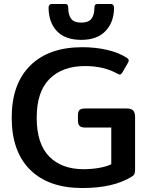

<svg xmlns="http://www.w3.org/2000/svg" viewBox="-20 -933 740 968"><path d="M225 -895Q225 -903 229.5 -908Q234 -913 241 -913H307Q317 -913 320.5 -908.5Q324 -904 324 -894Q324 -858 338.5 -838.5Q353 -819 390 -819Q426 -819 441 -838.5Q456 -858 456 -894Q456 -904 459.5 -908.5Q463 -913 473 -913H539Q546 -913 550.5 -908Q555 -903 555 -895Q555 -822 512.5 -777Q470 -732 390 -732Q308 -732 266.5 -776.5Q225 -821 225 -895ZM39 -340Q39 -510 132.5 -602.5Q226 -695 395 -695Q463 -695 522 -681Q581 -667 620 -641Q629 -635 629 -628Q629 -623 625 -616L596 -566Q590 -557 584 -557Q581 -557 571 -562Q503 -600 409 -600Q295 -600 230 -535.5Q165 -471 165 -340Q165 -208 228 -144Q291 -80 401 -80Q441 -80 479 -86.5Q517 -93 541 -105V-290H409Q389 -290 381 -298.5Q373 -307 373 -326V-352Q373 -371 381 -378.5Q389 -386 409 -386H620Q642 -386 651.5 -375.5Q661 -365 661 -343V-79Q661 -64 658 -56.5Q655 -49 645 -43Q553 15 395 15Q225 15 132 -77Q39 -169 39 -340Z"/></svg>

Font: Mitr
Style: Regular
Weight: 400
Designer: Thanarat Vachiruckul
Foundry: Cadson Demak
Version: Version 1.002